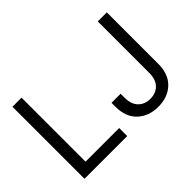

<svg xmlns="http://www.w3.org/2000/svg" viewBox="-125 -1045 1371 1371"><g transform="rotate(-45 561.0 -359.5)"><path d="M84.5 0V-727.5H176.3V-81.1H516.1V0ZM821.3 9.8Q725.6 9.8 665 -46.9Q604.5 -103.5 604.5 -208V-247.1H696.3V-208Q696.3 -141.1 730.7 -106Q765.1 -70.8 821.3 -70.8Q877.4 -70.8 911.9 -106Q946.3 -141.1 946.3 -208V-727.5H1037.6V-208Q1037.6 -103.5 977.5 -46.9Q917.5 9.8 821.3 9.8Z"/></g></svg>

Font: Inter 18pt
Style: Regular
Weight: 400
Designer: Rasmus Andersson
Foundry: rsms
Version: Version 4.001;git-66647c0bb